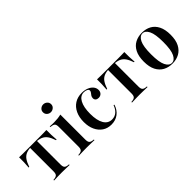

<svg xmlns="http://www.w3.org/2000/svg" viewBox="45 -1270 1933 1933"><g transform="rotate(-45 1011.0 -303.5)"><path d="M221.8 -2.4Q194.4 -2.4 169 -1.6Q143.5 -0.8 111.3 0V-8.9L123.4 -9.7Q150.8 -12.9 161.7 -25.4Q172.6 -37.9 172.6 -68.5V-207.3H271V-68.5Q271 -37.9 281.5 -25.4Q291.9 -12.9 319.4 -9.7L332.3 -8.9V0Q300 -0.8 274.6 -1.6Q249.2 -2.4 221.8 -2.4ZM202.4 -404Q150.8 -404 119 -391.1Q87.1 -378.2 67.3 -349.6Q47.6 -321 31.5 -273.4H22.6Q25.8 -309.7 27 -345.2Q28.2 -380.6 27.4 -414.5Q48.4 -413.7 70.2 -413.3Q91.9 -412.9 112.9 -412.9H202.4H240.3H330.6Q351.6 -412.9 373.4 -413.3Q395.2 -413.7 416.1 -414.5Q415.3 -379.8 416.5 -344.8Q417.7 -309.7 421 -273.4H412.1Q396.8 -320.2 376.6 -348.8Q356.5 -377.4 324.6 -390.7Q292.7 -404 240.3 -404ZM172.6 -207.3V-407.3H271V-207.3Z M526.6 -207.3V-347.6Q526.6 -378.2 516.1 -390.3Q505.6 -402.4 476.6 -405.6L465.3 -407.3V-416.1Q485.5 -414.5 498.8 -414.1Q512.1 -413.7 525.8 -413.7Q554 -413.7 578.6 -416.5Q603.2 -419.4 625 -425V-416.1V-207.3ZM575.8 -2.4Q548.4 -2.4 523 -1.6Q497.6 -0.8 465.3 0V-8.9L478.2 -9.7Q505.6 -12.9 516.1 -25.4Q526.6 -37.9 526.6 -68.5V-207.3H625V-68.5Q625 -37.9 635.9 -25.4Q646.8 -12.9 674.2 -9.7L686.3 -8.9V0Q654 -0.8 628.6 -1.6Q603.2 -2.4 575.8 -2.4ZM575.8 -508.9Q552.4 -508.9 535.1 -524.2Q517.7 -539.5 517.7 -564.5Q517.7 -588.7 535.1 -604Q552.4 -619.4 575 -619.4Q598.4 -619.4 616.1 -604Q633.9 -588.7 633.9 -563.7Q633.9 -539.5 616.1 -524.2Q598.4 -508.9 575.8 -508.9Z M919.4 11.3Q864.5 11.3 824.2 -15.7Q783.9 -42.7 761.3 -91.1Q738.7 -139.5 738.7 -204.8Q738.7 -272.6 762.5 -322.6Q786.3 -372.6 829.4 -400Q872.6 -427.4 931.5 -427.4Q972.6 -427.4 1004.4 -414.5Q1036.3 -401.6 1054.8 -379Q1073.4 -356.5 1073.4 -327.4Q1073.4 -301.6 1057.7 -285.9Q1041.9 -270.2 1017.7 -270.2Q996.8 -270.2 984.7 -280.6Q972.6 -291.1 972.6 -308.9Q972.6 -326.6 981 -339.1Q989.5 -351.6 998.4 -362.1Q1007.3 -372.6 1007.3 -385.5Q1007.3 -399.2 991.1 -408.1Q975 -416.9 950.8 -416.9Q900 -416.9 871.4 -364.5Q842.7 -312.1 842.7 -217.7Q842.7 -123.4 873 -72.2Q903.2 -21 959.7 -21Q998.4 -21 1027 -44.8Q1055.6 -68.5 1071.8 -113.7L1080.6 -109.7Q1062.1 -51.6 1019.8 -20.2Q977.4 11.3 919.4 11.3Z M1331.5 -2.4Q1304 -2.4 1278.6 -1.6Q1253.2 -0.8 1221 0V-8.9L1233.1 -9.7Q1260.5 -12.9 1271.4 -25.4Q1282.3 -37.9 1282.3 -68.5V-207.3H1380.6V-68.5Q1380.6 -37.9 1391.1 -25.4Q1401.6 -12.9 1429 -9.7L1441.9 -8.9V0Q1409.7 -0.8 1384.3 -1.6Q1358.9 -2.4 1331.5 -2.4ZM1312.1 -404Q1260.5 -404 1228.6 -391.1Q1196.8 -378.2 1177 -349.6Q1157.3 -321 1141.1 -273.4H1132.3Q1135.5 -309.7 1136.7 -345.2Q1137.9 -380.6 1137.1 -414.5Q1158.1 -413.7 1179.8 -413.3Q1201.6 -412.9 1222.6 -412.9H1312.1H1350H1440.3Q1461.3 -412.9 1483.1 -413.3Q1504.8 -413.7 1525.8 -414.5Q1525 -379.8 1526.2 -344.8Q1527.4 -309.7 1530.6 -273.4H1521.8Q1506.5 -320.2 1486.3 -348.8Q1466.1 -377.4 1434.3 -390.7Q1402.4 -404 1350 -404ZM1282.3 -207.3V-407.3H1380.6V-207.3Z M1787.9 11.3Q1732.3 11.3 1689.1 -12.1Q1646 -35.5 1621 -83.5Q1596 -131.5 1596 -208.1Q1596 -283.9 1621 -332.7Q1646 -381.5 1689.5 -404.4Q1733.1 -427.4 1787.9 -427.4Q1843.5 -427.4 1886.3 -404.4Q1929 -381.5 1954 -332.7Q1979 -283.9 1979 -208.1Q1979 -131.5 1954 -83.5Q1929 -35.5 1886.3 -12.1Q1843.5 11.3 1787.9 11.3ZM1787.9 2.4Q1825.8 2.4 1850.4 -46.4Q1875 -95.2 1875 -208.1Q1875 -320.2 1850.4 -369.4Q1825.8 -418.5 1787.9 -418.5Q1749.2 -418.5 1724.6 -369.4Q1700 -320.2 1700 -208.1Q1700 -95.2 1724.6 -46.4Q1749.2 2.4 1787.9 2.4Z"/></g></svg>

Font: Playfair 144pt SemiCondensed SemiBold
Style: Regular
Weight: 600
Width: 4
Designer: Claus Eggers Sørensen
Foundry: Claus Eggers Sørensen
Version: Version 2.203